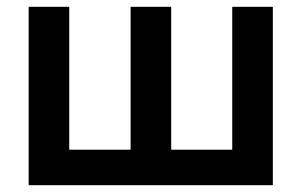

<svg xmlns="http://www.w3.org/2000/svg" viewBox="-20 -543 885 563"><path d="M64 0V-523H183V-104H363V-523H482V-104H661V-523H780V0Z"/></svg>

Font: Rising Sun SemiBold
Style: Regular
Weight: 600
Designer: Matt McInerney, Pablo Impallari, Rodrigo Fuenzalida (Raleway font), Stephen Hutchings (Greek), Cristiano Sobral (main ch
Foundry: The Rising Sun Project Authors
Version: Version 4.327; ttfautohint (v1.8.4.7-5d5b-dirty)